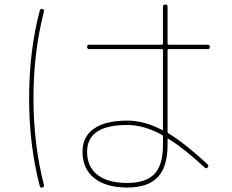

<svg xmlns="http://www.w3.org/2000/svg" viewBox="-20 -800 1040 860"><path d="M710 -150.4V-188.5Q710 -194.3 706.1 -195.3Q625 -240.2 549.8 -240.2Q370.1 -240.2 370.1 -120.1Q370.1 -52.7 417 -16.6Q463.9 19.5 549.8 19.5Q633.8 19.5 671.9 -21Q710 -61.5 710 -150.4ZM706.1 -217.8Q710 -215.8 710 -220.7V-575.2Q710 -580.1 705.1 -580.1H379.9Q370.1 -580.1 370.1 -589.8Q370.1 -599.6 379.9 -599.6H705.1Q710 -599.6 710 -605.5V-769.5Q710 -779.3 720.2 -779.8Q730.5 -780.3 730.5 -769.5V-605.5Q730.5 -600.6 735.4 -599.6H910.2Q919.9 -599.6 919.9 -589.8Q919.9 -580.1 910.2 -580.1H735.4Q730.5 -580.1 730.5 -575.2V-210Q730.5 -205.1 735.4 -202.1Q809.6 -157.2 910.2 -63.5Q916 -56.6 910.2 -49.8Q903.3 -43 896.5 -49.8Q807.6 -132.8 735.4 -177.7Q730.5 -179.7 730.5 -175.8V-150.4Q730.5 -52.7 686.5 -6.3Q642.6 40 549.8 40Q455.1 40 402.3 -2Q349.6 -43.9 349.6 -120.1Q349.6 -188.5 401.4 -224.1Q453.1 -259.8 549.8 -259.8Q626 -259.8 706.1 -217.8ZM169.9 40Q160.2 42 158.2 33.2Q110.4 -147.5 110.4 -359.9Q110.4 -572.3 158.2 -752.9Q160.2 -761.7 169.9 -759.8Q178.7 -757.8 176.8 -748Q129.9 -566.4 129.9 -360.4Q129.9 -154.3 176.8 28.3Q178.7 38.1 169.9 40Z"/></svg>

Font: Rounded Mgen+ 1mn thin
Style: Regular
Weight: 100
Designer: [Source Han Sans]
Ryoko NISHIZUKA  (kana & ideographs); Paul D. Hunt (Latin, Greek & Cyrillic); Wenlong ZHANG  (bopomofo
Version: Version 1.059.20150602